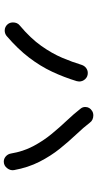

<svg xmlns="http://www.w3.org/2000/svg" viewBox="237 -858 525 1040"><g transform="rotate(90 500.0 -337.5)"><path d="M855 -95Q839 -95 826.5 -106Q814 -117 811 -134Q800 -200 771.5 -254Q743 -308 706 -353Q669 -398 632.5 -436.5Q596 -475 568 -511Q559 -522 559 -536Q559 -560 580 -573Q590 -580 605 -580Q616 -580 626.5 -575.5Q637 -571 644 -561Q670 -527 708 -487Q746 -447 785 -398.5Q824 -350 855.5 -288.5Q887 -227 901 -150Q904 -130 890 -112.5Q876 -95 855 -95ZM174 -110Q161 -100 145 -100Q124 -100 110 -117Q101 -129 101 -145Q101 -156 105 -165.5Q109 -175 118 -182Q187 -240 228 -298Q269 -356 292.5 -411.5Q316 -467 331 -517Q336 -532 348 -541Q360 -550 375 -550Q395 -550 408 -536Q421 -522 421 -503Q421 -498 419 -490Q398 -421 368 -357Q338 -293 291.5 -232Q245 -171 174 -110Z"/></g></svg>

Font: Kiwi Maru Medium
Style: Regular
Weight: 500
Designer: Hiroki-Chan
Version: Version 1.100